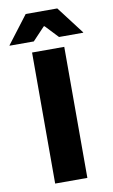

<svg xmlns="http://www.w3.org/2000/svg" viewBox="-134 -874 543 922"><g transform="rotate(-10 137.5 -413.0)"><path d="M215 0H58V-639H215ZM60 -826.5H214L316.5 -692V-690H198.5L139 -753H135L75.5 -690H-42.5V-692Z"/></g></svg>

Font: Anek Odia Medium
Style: Bold
Weight: 700
Version: Version 1.003